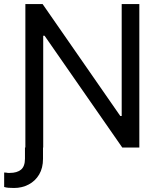

<svg xmlns="http://www.w3.org/2000/svg" viewBox="-41 -727 783 946"><path d="M170.9 0V55.7Q170.9 100.6 151.9 132.8Q132.8 165 100.1 182.1Q67.4 199.2 28.3 199.2Q11.7 199.2 0.5 198.2Q-10.7 197.3 -20.5 194.3V123Q-15.6 123 -11.2 123.5Q-6.8 124 -2 125H6.8Q43 125 62.5 108.9Q82 92.8 82 54.7V0ZM645.5 0H561.5L178.7 -550.8H171.9V0H84V-707H168.9L551.8 -155.3H558.6V-707H645.5Z"/></svg>

Font: WEMIX Pretendard Variable
Style: Regular
Weight: 400
Designer: Base glyphs from Inter by Rasmus Andersson; Hangeul glyphs from Noto Sans CJK(Source Han Sans) by Jang Soo-young and Kan
Foundry: Kil Hyung-jin
Version: Version 1.000;Glyphs 3.2 (3208)